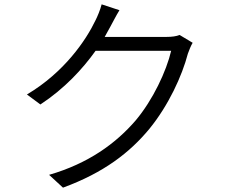

<svg xmlns="http://www.w3.org/2000/svg" viewBox="-20 -823 1040 884"><path d="M530 -776 448 -803C442 -779 428 -745 419 -728C376 -638 276 -490 104 -388L166 -342C277 -415 360 -505 420 -589H768C746 -495 684 -363 605 -269C513 -162 386 -70 206 -18L270 41C458 -28 577 -120 668 -230C756 -338 818 -473 845 -576C850 -590 859 -613 867 -626L807 -662C792 -656 772 -653 745 -653H462L489 -702C499 -720 515 -752 530 -776Z"/></svg>

Font: Noto Sans HK DemiLight
Style: Regular
Weight: 350
Designer: Ryoko NISHIZUKA 西塚涼子 (kana, bopomofo & ideographs); Paul D. Hunt (Latin, Greek & Cyrillic); Sandoll Communications 산돌커뮤니
Foundry: Adobe
Version: Version 2.004;hotconv 1.0.118;makeotfexe 2.5.65603